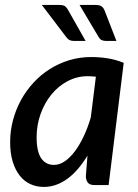

<svg xmlns="http://www.w3.org/2000/svg" viewBox="-20 -748 556 776"><path d="M367.5 -438Q359 -439 350.8 -439.5Q342.5 -440 334 -440Q291 -440 253.2 -420Q215.5 -400 187.8 -366Q160 -332 144 -287.2Q128 -242.5 128 -193Q128 -136 146.2 -108.8Q164.5 -81.5 198 -81.5Q220.5 -81.5 242 -96.2Q263.5 -111 282.8 -136.8Q302 -162.5 318.5 -197.5Q335 -232.5 347 -273.5ZM333.5 -119Q316 -90 296.2 -66.8Q276.5 -43.5 254.5 -27Q232.5 -10.5 208 -1.5Q183.5 7.5 157 7.5Q127.5 7.5 102.5 -4Q77.5 -15.5 59.5 -38.5Q41.5 -61.5 31.2 -95.2Q21 -129 21 -173.5Q21 -219 32.5 -262.2Q44 -305.5 65 -343.8Q86 -382 115.5 -414Q145 -446 181.5 -469Q218 -492 260.2 -504.8Q302.5 -517.5 349 -517.5Q382.5 -517.5 415.5 -512.2Q448.5 -507 480 -494L419 0H362.5Q342 0 334.5 -10.5Q327 -21 327 -36.5ZM366 -728Q383 -728 391 -722Q399 -716 403.5 -703.5L450.5 -582.5H410Q398.5 -582.5 391.2 -585.8Q384 -589 378.5 -598.5L301.5 -728ZM220 -728Q237 -728 244.2 -721.8Q251.5 -715.5 257.5 -703.5L326 -582.5H279.5Q268 -582.5 261 -586Q254 -589.5 247.5 -598.5L149 -728Z"/></svg>

Font: Lato SemiBold
Style: Italic
Weight: 600
Italic angle: -7°
Designer: Lukasz Dziedzic with Adam Twardoch and Botio Nikoltchev
Foundry: tyPoland Lukasz Dziedzic
Version: Version 2.015; 2015-08-06; http://www.latofonts.com/